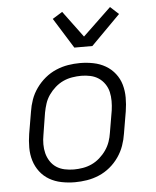

<svg xmlns="http://www.w3.org/2000/svg" viewBox="-54 -815 709 870"><g transform="rotate(-5 300.0 -380.5)"><path d="M252 8Q221 8 191 2Q161 -4 136 -18.5Q111 -33 93.5 -56Q76 -79 67.5 -107Q59 -135 59 -166Q59 -197 64 -228L81 -328Q85 -355 94.5 -382Q104 -409 121.5 -433.5Q139 -458 162 -477Q185 -496 212 -507.5Q239 -519 266.5 -523.5Q294 -528 321 -528Q352 -528 382 -522Q412 -516 437 -501.5Q462 -487 480 -464Q498 -441 506 -413Q514 -385 514 -354Q514 -323 509 -292L492 -192Q488 -165 478.5 -138Q469 -111 452 -86.5Q435 -62 412 -43Q389 -24 362 -12.5Q335 -1 307 3.5Q279 8 252 8ZM252 -50Q272 -50 293 -53.5Q314 -57 333.5 -66Q353 -75 370 -90Q387 -105 399.5 -123Q412 -141 419 -161Q426 -181 429 -202L446 -302Q449 -323 449 -344.5Q449 -366 444.5 -385.5Q440 -405 428.5 -422Q417 -439 400.5 -450Q384 -461 363.5 -465.5Q343 -470 322 -470Q302 -470 280.5 -466.5Q259 -463 239.5 -454Q220 -445 203 -430Q186 -415 173.5 -397Q161 -379 154.5 -359Q148 -339 144 -318L128 -218Q124 -197 124 -175.5Q124 -154 129 -134.5Q134 -115 145 -98Q156 -81 172.5 -70Q189 -59 210 -54.5Q231 -50 252 -50ZM302 -600 216 -738 261 -766 350 -646 479 -769 517 -734 384 -600Z"/></g></svg>

Font: Iosevka Light Extended
Style: Italic
Weight: 300
Width: 7
Italic angle: -9°
Monospace: yes
Designer: Belleve Invis
Foundry: Belleve Invis
Version: Version 32.5.0; ttfautohint (v1.8.4)